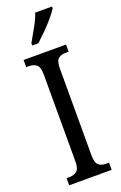

<svg xmlns="http://www.w3.org/2000/svg" viewBox="-176 -979 649 1028"><g transform="rotate(-20 148.5 -465.5)"><path d="M28 0V-41H47Q70 -41 86.5 -54Q103 -67 103 -110V-602Q103 -647 86.5 -660Q70 -673 47 -673H28V-714H270V-673H251Q226 -673 210.5 -660Q195 -647 195 -602V-111Q195 -68 210.5 -54.5Q226 -41 251 -41H270V0ZM98 -784Q119 -822 140.5 -859.5Q162 -897 173 -931H269V-921Q259 -904 236 -876.5Q213 -849 185 -821Q157 -793 133 -771H98Z"/></g></svg>

Font: Noto Serif Lao ExtraCondensed
Style: Regular
Weight: 400
Width: 2
Designer: Monotype Design Team
Foundry: Monotype Imaging Inc.
Version: Version 2.003; ttfautohint (v1.8.4.7-5d5b)